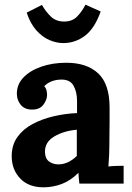

<svg xmlns="http://www.w3.org/2000/svg" viewBox="-20 -784 564 820"><path d="M319 0Q317 -14 316.5 -23.5Q316 -33 315 -46Q281 -12 243 2Q205 16 166 16Q102 16 66 -22Q30 -60 30 -117Q30 -165 54.5 -199Q79 -233 119.5 -254.5Q160 -276 209.5 -287.5Q259 -299 309 -301V-353Q309 -392 293.5 -419Q278 -446 237 -444Q195 -442 169 -416Q177 -407 179 -396.5Q181 -386 181 -378Q181 -358 165 -336.5Q149 -315 114 -316Q84 -317 68 -337Q52 -357 52 -384Q52 -424 80.5 -453.5Q109 -483 157 -499.5Q205 -516 263 -516Q351 -516 399.5 -470.5Q448 -425 448 -325Q448 -291 448 -267Q448 -243 447.5 -219Q447 -195 447 -161Q447 -147 446 -121.5Q445 -96 443 -73Q460 -75 479 -75.5Q498 -76 508 -76V0ZM308 -230Q252 -225 211.5 -201Q171 -177 172 -134Q173 -106 190 -94Q207 -82 229 -82Q252 -82 272 -92Q292 -102 308 -118ZM250 -600Q222 -600 192 -612.5Q162 -625 136 -653.5Q110 -682 94 -730L159 -763Q175 -735 197 -713.5Q219 -692 254 -692Q289 -692 310 -714Q331 -736 345 -764L410 -735Q384 -662 342.5 -631Q301 -600 250 -600Z"/></svg>

Font: Lora
Style: Bold
Weight: 700
Designer: Olga Karpushina, Alexei Vanyashin (Cyrillic)
Foundry: Cyreal
Version: Version 3.006; ttfautohint (v1.8.4.7-5d5b);gftools[0.9.30]